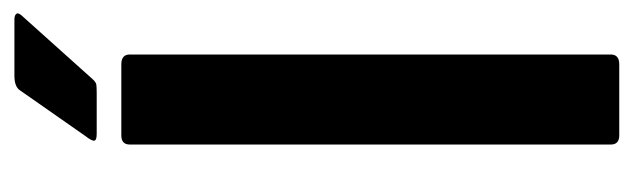

<svg xmlns="http://www.w3.org/2000/svg" viewBox="-334 -566 900 273"><g transform="rotate(-90 116.5 -430.0)"><path d="M47 -12V-696Q47 -708 60 -708H161Q175 -708 175 -696V-12Q175 0 161 0H60Q47 0 47 -12ZM62 -743Q53 -743 52.5 -746.5Q52 -750 59 -759L124 -852Q129 -860 145 -860H225Q231 -860 233 -857Q235 -854 228 -847L141 -750Q136 -744 132 -743.5Q128 -743 120 -743Z"/></g></svg>

Font: Glory
Style: Bold
Weight: 700
Designer: Robert Leuschke
Foundry: Robert Leuschke
Version: Version 1.011